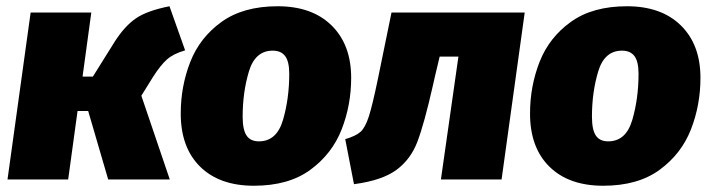

<svg xmlns="http://www.w3.org/2000/svg" viewBox="-20 -574 2274 614"><path d="M572 -413Q534 -402 513.5 -383.5Q493 -365 470 -329L432 -268L523 0H326L262 -219H228L198 0H4L78 -534H272L244 -329H277L347 -441Q379 -491 415 -515.5Q451 -540 522 -554Z M558 -211Q558 -298 588.5 -376Q619 -454 688.5 -504Q758 -554 868 -554Q978 -554 1040.5 -492.5Q1103 -431 1103 -325Q1103 -238 1072.5 -160Q1042 -82 972.5 -31Q903 20 792 20Q682 20 620 -41Q558 -102 558 -211ZM905 -338Q905 -377 892 -394.5Q879 -412 852 -412Q796 -412 776 -345.5Q756 -279 756 -201Q756 -159 768.5 -140.5Q781 -122 808 -122Q865 -122 885 -190.5Q905 -259 905 -338Z M1584 0H1390L1446 -393H1386L1371 -330L1364 -299Q1336 -176 1314.5 -120Q1293 -64 1247.5 -30.5Q1202 3 1112 15L1084 -129Q1118 -139 1133 -152.5Q1148 -166 1159.5 -201.5Q1171 -237 1189 -324L1232 -534H1658Z M1675 -211Q1675 -298 1705.5 -376Q1736 -454 1805.5 -504Q1875 -554 1985 -554Q2095 -554 2157.5 -492.5Q2220 -431 2220 -325Q2220 -238 2189.5 -160Q2159 -82 2089.5 -31Q2020 20 1909 20Q1799 20 1737 -41Q1675 -102 1675 -211ZM2022 -338Q2022 -377 2009 -394.5Q1996 -412 1969 -412Q1913 -412 1893 -345.5Q1873 -279 1873 -201Q1873 -159 1885.5 -140.5Q1898 -122 1925 -122Q1982 -122 2002 -190.5Q2022 -259 2022 -338Z"/></svg>

Font: Fira Sans Black
Style: Italic
Weight: 900
Italic angle: -8°
Designer: Carrois Corporate & Edenspiekermann AG
Foundry: Carrois Corporate GbR & Edenspiekermann AG
Version: Version 4.203